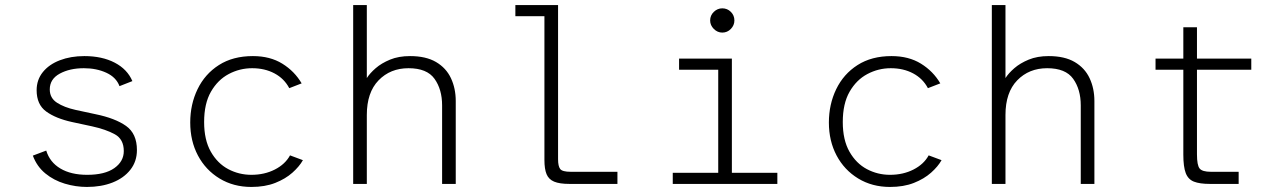

<svg xmlns="http://www.w3.org/2000/svg" viewBox="-20 -728 5096 760"><path d="M324 12Q280 12 236.5 -1Q193 -14 159.5 -41.5Q126 -69 110 -112L163 -132Q177 -86 219 -61Q261 -36 325 -36Q395 -36 432.5 -62.5Q470 -89 470 -130Q470 -177 434.5 -196.5Q399 -216 344 -228L265 -245Q201 -259 163 -286.5Q125 -314 125 -371Q125 -412 149.5 -442.5Q174 -473 217 -489.5Q260 -506 314 -506Q384 -506 434 -480Q484 -454 504 -407L453 -387Q440 -422 401 -440Q362 -458 312 -458Q256 -458 216.5 -436.5Q177 -415 177 -374Q177 -340 205.5 -321.5Q234 -303 279 -293L358 -276Q436 -260 479 -229.5Q522 -199 522 -134Q522 -89 496 -56Q470 -23 425.5 -5.5Q381 12 324 12Z M975 12Q904 12 849 -21.5Q794 -55 763.5 -112.5Q733 -170 733 -243Q733 -315 762 -375Q791 -435 846.5 -470.5Q902 -506 981 -506Q1049 -506 1097.5 -476Q1146 -446 1174 -398L1125 -379Q1105 -417 1066.5 -437.5Q1028 -458 978 -458Q929 -458 885.5 -435Q842 -412 815 -365Q788 -318 788 -245Q788 -174 814.5 -127.5Q841 -81 883.5 -58.5Q926 -36 975 -36Q1027 -36 1068 -57Q1109 -78 1128 -113L1179 -94Q1165 -69 1137.5 -44.5Q1110 -20 1069.5 -4Q1029 12 975 12Z M1378 0V-708H1432V-419Q1444 -438 1467 -458Q1490 -478 1524 -492Q1558 -506 1603 -506Q1666 -506 1706 -482.5Q1746 -459 1765 -418.5Q1784 -378 1784 -328V0H1730V-311Q1730 -374 1700 -416Q1670 -458 1597 -458Q1525 -458 1478.5 -410Q1432 -362 1432 -273V0Z M2234 0Q2195 0 2173.5 -9Q2152 -18 2143.5 -38.5Q2135 -59 2135 -95V-664H2020V-708H2189V-98Q2189 -70 2197.5 -59Q2206 -48 2239 -48H2424V0Z M2643 0V-44H2823V-452H2668V-496H2877V-44H3057V0ZM2839 -599Q2820 -599 2805.5 -613.5Q2791 -628 2791 -647Q2791 -667 2805.5 -681Q2820 -695 2839 -695Q2859 -695 2873 -681Q2887 -667 2887 -647Q2887 -628 2873 -613.5Q2859 -599 2839 -599Z M3503 12Q3432 12 3377 -21.5Q3322 -55 3291.5 -112.5Q3261 -170 3261 -243Q3261 -315 3290 -375Q3319 -435 3374.5 -470.5Q3430 -506 3509 -506Q3577 -506 3625.5 -476Q3674 -446 3702 -398L3653 -379Q3633 -417 3594.5 -437.5Q3556 -458 3506 -458Q3457 -458 3413.5 -435Q3370 -412 3343 -365Q3316 -318 3316 -245Q3316 -174 3342.5 -127.5Q3369 -81 3411.5 -58.5Q3454 -36 3503 -36Q3555 -36 3596 -57Q3637 -78 3656 -113L3707 -94Q3693 -69 3665.5 -44.5Q3638 -20 3597.5 -4Q3557 12 3503 12Z M3906 0V-708H3960V-419Q3972 -438 3995 -458Q4018 -478 4052 -492Q4086 -506 4131 -506Q4194 -506 4234 -482.5Q4274 -459 4293 -418.5Q4312 -378 4312 -328V0H4258V-311Q4258 -374 4228 -416Q4198 -458 4125 -458Q4053 -458 4006.5 -410Q3960 -362 3960 -273V0Z M4769 0Q4729 0 4706 -9Q4683 -18 4673.5 -43Q4664 -68 4664 -116V-452H4554V-496H4664V-620H4718V-496H4933V-452H4718V-117Q4718 -74 4728.5 -61Q4739 -48 4773 -48H4883V0Z"/></svg>

Font: Atkinson Hyperlegible Mono ExtraLight
Style: Regular
Weight: 200
Monospace: yes
Designer: Elliott Scott, Megan Eiswerth, Linus Boman, Theodore Petrosky, Letters from Sweden
Foundry: Applied Design Works, Letters from Sweden
Version: Version 2.001